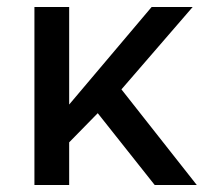

<svg xmlns="http://www.w3.org/2000/svg" viewBox="-20 -531 598 551"><path d="M78.8 0V-511H178.5V-231L415.2 -511H533L328.5 -274.5L544.8 0H424L260.5 -206.2L178.5 -122.5V0Z"/></svg>

Font: Chivo Medium
Style: Regular
Weight: 500
Designer: Hector Gatti
Foundry: Omnibus-Type
Version: Version 2.002